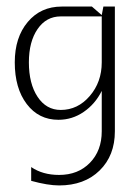

<svg xmlns="http://www.w3.org/2000/svg" viewBox="-20 -360 420 585"><path d="M68 -170Q68 -105 94.5 -65Q121 -25 165 -25Q217 -25 253.5 -67.5Q290 -110 290 -170V-310H165Q121 -310 94.5 -271.5Q68 -233 68 -170ZM25 -170Q25 -246 64.5 -293Q104 -340 168 -340H260L290 -314L295 -340H330V40Q330 114 283.5 159.5Q237 205 160 205Q126 205 75 191V149Q110 173 160 173Q218 173 254 136Q290 99 290 40V-83Q270 -43 235 -19Q200 5 158 5Q98 5 61.5 -43Q25 -91 25 -170Z"/></svg>

Font: Glametrix
Style: Light
Weight: 300
Designer: gluk
Foundry: gluk
Version: Version 0.40